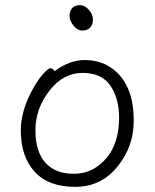

<svg xmlns="http://www.w3.org/2000/svg" viewBox="-20 -715 602 748"><path d="M440 -69Q376 13 272.5 13Q169 13 115 -46Q61 -105 61 -207Q61 -286 110 -372Q130 -407 149 -428Q168 -449 176.5 -449Q185 -449 193 -438Q251 -481 309.5 -481Q368 -481 410 -453Q501 -393 501 -245Q501 -145 440 -69ZM267 -38Q318 -38 357 -65Q444 -125 444 -258Q444 -330 410.5 -380.5Q377 -431 301.5 -431Q226 -431 172 -361Q118 -291 118 -207.5Q118 -124 157 -81Q196 -38 267 -38ZM331 -607.5Q320 -596 301 -596Q282 -596 266.5 -615Q251 -634 251 -653Q251 -672 261.5 -683.5Q272 -695 291 -695Q310 -695 326 -677Q342 -659 342 -639Q342 -619 331 -607.5Z"/></svg>

Font: LXGW WenKai TC Light
Style: Regular
Weight: 300
Designer: LXGW / Fontworks Inc.
Foundry: LXGW / Fontworks Inc.
Version: Version 1.330